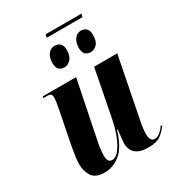

<svg xmlns="http://www.w3.org/2000/svg" viewBox="-198 -950 989 1079"><g transform="rotate(-30 297.0 -410.0)"><path d="M496 -830 492 -810H260L264 -830ZM435 -616Q413 -616 400 -629Q387 -642 387 -670Q387 -704 403 -726.5Q419 -749 446 -749Q467 -749 480 -736Q493 -723 493 -696Q493 -652 474.5 -634Q456 -616 435 -616ZM265 -616Q242 -616 229 -629Q216 -642 216 -670Q216 -704 231.5 -726.5Q247 -749 275 -749Q296 -749 309.5 -736.5Q323 -724 323 -696Q323 -653 304 -634.5Q285 -616 265 -616ZM449 10Q405 10 381.5 -2.5Q358 -15 348.5 -35Q339 -55 339 -76Q339 -87 341 -105.5Q343 -124 345 -141Q347 -158 348 -165H343Q315 -69 268 -30Q221 9 165 9Q106 9 84 -24Q62 -57 62 -102Q62 -125 66.5 -156.5Q71 -188 76 -214L120 -437Q125 -462 126.5 -476Q128 -490 128 -498Q128 -513 122.5 -519.5Q117 -526 93 -526H73L75 -536H292L219 -175Q212 -146 209 -118.5Q206 -91 206 -77Q206 -52 213.5 -41.5Q221 -31 235 -31Q260 -31 282.5 -60Q305 -89 322.5 -135Q340 -181 350 -233L409 -536H559L482 -145Q472 -95 472 -63Q472 -14 502 -14Q521 -14 538 -28.5Q555 -43 569 -64L574 -57Q553 -28 527 -9Q501 10 449 10Z"/></g></svg>

Font: Noto Serif Display ExtraCondensed ExtraBold
Style: Italic
Weight: 800
Width: 2
Italic angle: -12°
Designer: Monotype Design Team
Foundry: Monotype Imaging Inc.
Version: Version 2.009